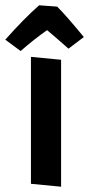

<svg xmlns="http://www.w3.org/2000/svg" viewBox="-48 -692 337 726"><path d="M69 -477 183 -466V14L69 3ZM100 -672 168 -667Q199 -637 269 -552L211 -508Q159 -554 130 -578Q80 -543 30 -499L-28 -542Q44 -623 100 -672Z"/></svg>

Font: Boogaloo
Style: Regular
Weight: 400
Designer: John Vargas Beltran
Foundry: John Vargas Beltran
Version: Version 1.001